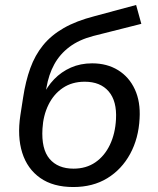

<svg xmlns="http://www.w3.org/2000/svg" viewBox="-20 -744 638 773"><path d="M275 9Q194 9 142 -27.5Q90 -64 69.5 -129Q49 -194 62 -280L73 -351Q83 -417 102 -469.5Q121 -522 153.5 -562Q186 -602 236.5 -631Q287 -660 361 -679L528 -724L549 -648L355 -599Q298 -584 259.5 -555Q221 -526 198.5 -485Q176 -444 167 -391L162 -356H152Q169 -395 198 -425Q227 -455 265.5 -472Q304 -489 351 -489Q411 -489 455.5 -461.5Q500 -434 523 -384Q546 -334 542 -267Q538 -187 504 -124.5Q470 -62 412 -26.5Q354 9 275 9ZM276 -65Q327 -65 364 -90.5Q401 -116 422.5 -161Q444 -206 447 -264Q451 -337 417.5 -376Q384 -415 321 -415Q270 -415 233 -390Q196 -365 175 -322Q154 -279 151 -226Q146 -144 179.5 -104.5Q213 -65 276 -65Z"/></svg>

Font: Nunito Sans 10pt Medium
Style: Italic
Weight: 500
Italic angle: -9°
Designer: Vernon Adams
Foundry: Vernon Adams
Version: Version 3.101;gftools[0.9.27]